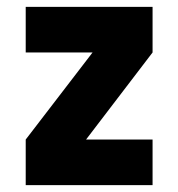

<svg xmlns="http://www.w3.org/2000/svg" viewBox="-20 -540 520 560"><path d="M55 -133 250 -387H425L231 -133ZM55 0V-133H425V0ZM55 -387V-520H425V-387Z"/></svg>

Font: Akshar Light
Style: Regular
Weight: 300
Designer: Tall Chai
Foundry: Tall Chai
Version: Version 1.100